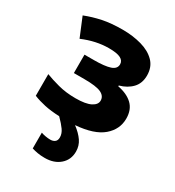

<svg xmlns="http://www.w3.org/2000/svg" viewBox="-190 -670 930 1022"><g transform="rotate(30 275.0 -159.5)"><path d="M259 105Q259 82 243.5 60Q228 38 199 9Q147 7 108 -1.5Q69 -10 37 -23V-156Q70 -143 118.5 -130Q167 -117 226 -117Q288 -117 318.5 -132.5Q349 -148 349 -173Q349 -201 319.5 -215Q290 -229 216 -229H152V-342H209Q276 -342 309 -353Q342 -364 342 -392Q342 -414 320 -425.5Q298 -437 248 -437Q169 -437 87 -402L39 -518Q87 -537 139.5 -548Q192 -559 262 -559Q325 -559 378.5 -544Q432 -529 464 -496.5Q496 -464 496 -412Q496 -364 467.5 -334Q439 -304 392 -291V-286Q450 -275 482.5 -244Q515 -213 515 -158Q515 -92 462 -46.5Q409 -1 296 8Q332 35 351.5 63.5Q371 92 371 128Q371 178 335.5 209Q300 240 243 240Q218 240 198.5 236.5Q179 233 163 228V131Q173 135 189.5 138Q206 141 220 141Q237 141 248 132.5Q259 124 259 105Z"/></g></svg>

Font: Noto Sans ExtraBold
Style: Regular
Weight: 800
Designer: Monotype Design Team
Foundry: Monotype Imaging Inc.
Version: Version 2.007